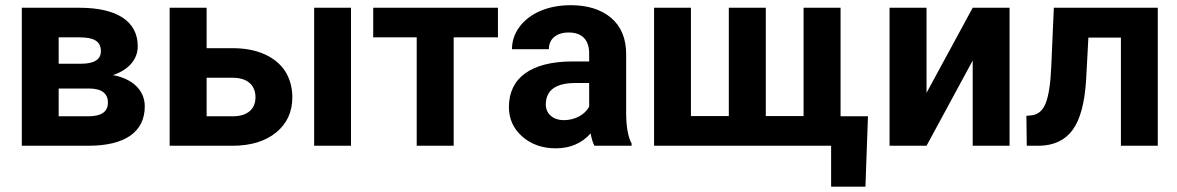

<svg xmlns="http://www.w3.org/2000/svg" viewBox="-20 -558 4507 735"><path d="M317.9 0C458.5 0 534.2 -52.7 534.2 -150.9C534.2 -211.9 488.3 -256.3 412.6 -270.5C474.6 -291.5 507.3 -332 507.3 -380.9C507.3 -476.1 428.2 -528.3 284.2 -528.3H63.5V0ZM204.6 -415H284.2C339.4 -415 366.2 -400.4 366.2 -361.8C366.2 -330.6 341.3 -314.5 292 -314H204.6ZM321.8 -219.2C369.1 -218.8 393.1 -200.7 393.1 -165C393.1 -130.4 368.2 -112.8 318.4 -112.8H204.6V-219.2Z M771 -528.3H629.4V0H869.1C939.9 0 996.1 -17.1 1037.6 -51.3C1078.6 -85 1099.1 -129.9 1099.1 -185.5C1099.1 -223.1 1089.8 -256.3 1071.8 -285.2C1034.7 -341.8 963.4 -373.5 872.1 -373.5H771ZM1323.7 -528.3H1182.6V0H1323.7ZM871.1 -260.3C928.2 -260.3 958 -231 958 -185.5C958 -140.6 927.2 -112.8 871.1 -112.8H771V-260.3Z M1886.2 -528.3H1408.7V-415H1575.2V0H1716.8V-415H1886.2Z M2397.9 0V-8.3C2384.3 -34.2 2377.4 -71.8 2377 -122.1V-351.1C2377 -410.2 2357.9 -456.5 2319.8 -489.3C2281.2 -522 2229.5 -538.1 2164.6 -538.1C2121.6 -538.1 2083 -530.8 2048.3 -516.1C2013.7 -501 1987.3 -480.5 1968.3 -454.6C1949.2 -428.7 1939.9 -400.4 1939.9 -369.6H2081.1C2081.1 -409.2 2109.9 -433.6 2157.2 -433.6C2211.4 -433.6 2235.4 -401.9 2235.4 -353V-322.8H2170.4C2013.7 -322.3 1928.2 -260.3 1928.2 -148.4C1928.2 -103 1945.3 -64.9 1979.5 -35.2C2013.2 -5.4 2056.2 9.8 2107.9 9.8C2162.6 9.8 2207 -9.3 2241.2 -47.4C2244.1 -28.3 2249 -12.7 2255.4 0ZM2138.7 -98.1C2095.7 -98.1 2069.3 -123.5 2069.3 -158.7L2069.8 -167C2074.2 -215.8 2111.8 -240.2 2182.6 -240.2H2235.4V-149.4C2218.3 -118.2 2180.2 -98.1 2138.7 -98.1Z M2483.9 -528.3V0H3161.6V156.7H3293L3302.7 -112.8H3197.8V-528.3H3056.2V-113.8H2911.6V-528.3H2770V-113.8H2625V-528.3Z M3526.9 -202.6V-528.3H3385.3V0H3526.9L3703.6 -326.2V0H3844.7V-528.3H3703.6Z M4014.2 -528.3 4004.4 -304.2C4001.5 -236.8 3994.1 -189 3982.4 -161.1C3970.7 -133.3 3952.1 -118.2 3926.8 -116.2L3909.2 -114.7L3910.6 0H3958.5C4015.1 -1 4057.6 -21.5 4086.4 -61C4115.2 -100.6 4132.3 -164.1 4137.7 -251L4146.5 -414.1H4271V0H4412.1V-528.3Z"/></svg>

Font: Roboto
Style: Bold
Weight: 700
Designer: Google
Version: Version 2.137; 2017